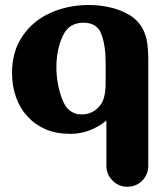

<svg xmlns="http://www.w3.org/2000/svg" viewBox="-20 -520 655 748"><path d="M223.6 -377.9Q199.7 -324.7 199.7 -258.3Q199.7 -193.4 222.2 -133.8Q244.1 -74.2 297.9 -74.2Q345.7 -74.2 374 -114.7Q391.6 -141.1 391.6 -198.2V-276.4Q391.6 -342.3 375 -386.7Q358.9 -431.6 304.7 -431.6Q247.1 -431.6 223.6 -377.9ZM42.5 -141.1Q26.9 -185.1 26.9 -236.3Q26.9 -319.3 67.4 -378.9Q107.9 -439 176.3 -469.7Q244.6 -500.5 326.7 -500.5Q372.1 -500.5 417 -489.3Q430.7 -485.8 443.6 -481Q456.5 -476.1 472.2 -468Q487.8 -460 493.7 -455.6Q520.5 -436 534.7 -410.2Q548.8 -384.3 553.2 -354.5Q557.6 -325.2 557.6 -287.1V125.5Q557.6 159.7 534.2 183.6Q510.3 207.5 476.1 207.5Q442.4 207.5 418.5 183.6Q394.5 159.7 394.5 125.5V-50.3Q330.1 1.5 253.9 1.5Q201.2 1.5 159.2 -15.6Q117.7 -33.2 87.9 -65.4Q58.1 -97.2 42.5 -141.1Z"/></svg>

Font: inglobal
Style: Bold
Weight: 700
Designer: Andrey Kochetov, Denis Davydov, Evgeny Yurtaev
Foundry: inglobal.ru
Version: Version 1.00 September 25, 2014, initial release